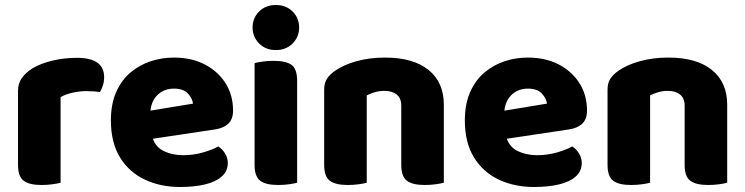

<svg xmlns="http://www.w3.org/2000/svg" viewBox="-20 -731 2978 767"><path d="M222 -343V-229H52V-369Q52 -398 67.5 -419.5Q83 -441 108 -457Q143 -478 190 -489Q237 -500 287 -500Q396 -500 396 -423Q396 -405 391 -389.5Q386 -374 379 -363Q369 -365 355 -366Q341 -367 324 -367Q299 -367 271 -361Q243 -355 222 -343ZM52 -264H222V-1Q211 2 190.5 5Q170 8 146 8Q97 8 74.5 -9Q52 -26 52 -72Z M526 -167 520 -279 751 -317Q749 -337 731 -357Q713 -377 675 -377Q635 -377 608.5 -351Q582 -325 580 -277L586 -193Q596 -147 631.5 -129Q667 -111 711 -111Q753 -111 791 -122Q829 -133 852 -146Q868 -136 879 -118Q890 -100 890 -80Q890 -47 865.5 -25.5Q841 -4 798 6Q755 16 699 16Q621 16 558.5 -13.5Q496 -43 459.5 -102Q423 -161 423 -250Q423 -316 444.5 -364Q466 -412 502 -442Q538 -472 582.5 -486.5Q627 -501 674 -501Q745 -501 798 -473.5Q851 -446 881 -398.5Q911 -351 911 -289Q911 -255 892 -237Q873 -219 839 -214Z M989 -621Q989 -659 1015 -685Q1041 -711 1082 -711Q1123 -711 1149 -685Q1175 -659 1175 -621Q1175 -584 1149 -557.5Q1123 -531 1082 -531Q1041 -531 1015 -557.5Q989 -584 989 -621ZM997 -264H1167V-1Q1156 2 1135.5 5Q1115 8 1091 8Q1042 8 1019.5 -9Q997 -26 997 -72ZM1167 -175H997V-479Q1008 -482 1028.5 -485Q1049 -488 1073 -488Q1123 -488 1145 -471.5Q1167 -455 1167 -408Z M1753 -313V-221H1583V-308Q1583 -339 1564.5 -353.5Q1546 -368 1516 -368Q1496 -368 1478.5 -363Q1461 -358 1445 -350V-221H1275V-373Q1275 -400 1286.5 -417Q1298 -434 1318 -448Q1352 -472 1404 -486.5Q1456 -501 1518 -501Q1631 -501 1692 -451.5Q1753 -402 1753 -313ZM1275 -264H1445V-1Q1434 2 1413.5 5Q1393 8 1369 8Q1320 8 1297.5 -9Q1275 -26 1275 -72ZM1583 -264H1753V-1Q1742 2 1721.5 5Q1701 8 1677 8Q1628 8 1605.5 -9Q1583 -26 1583 -72Z M1940 -167 1934 -279 2165 -317Q2163 -337 2145 -357Q2127 -377 2089 -377Q2049 -377 2022.5 -351Q1996 -325 1994 -277L2000 -193Q2010 -147 2045.5 -129Q2081 -111 2125 -111Q2167 -111 2205 -122Q2243 -133 2266 -146Q2282 -136 2293 -118Q2304 -100 2304 -80Q2304 -47 2279.5 -25.5Q2255 -4 2212 6Q2169 16 2113 16Q2035 16 1972.5 -13.5Q1910 -43 1873.5 -102Q1837 -161 1837 -250Q1837 -316 1858.5 -364Q1880 -412 1916 -442Q1952 -472 1996.5 -486.5Q2041 -501 2088 -501Q2159 -501 2212 -473.5Q2265 -446 2295 -398.5Q2325 -351 2325 -289Q2325 -255 2306 -237Q2287 -219 2253 -214Z M2885 -313V-221H2715V-308Q2715 -339 2696.5 -353.5Q2678 -368 2648 -368Q2628 -368 2610.5 -363Q2593 -358 2577 -350V-221H2407V-373Q2407 -400 2418.5 -417Q2430 -434 2450 -448Q2484 -472 2536 -486.5Q2588 -501 2650 -501Q2763 -501 2824 -451.5Q2885 -402 2885 -313ZM2407 -264H2577V-1Q2566 2 2545.5 5Q2525 8 2501 8Q2452 8 2429.5 -9Q2407 -26 2407 -72ZM2715 -264H2885V-1Q2874 2 2853.5 5Q2833 8 2809 8Q2760 8 2737.5 -9Q2715 -26 2715 -72Z"/></svg>

Font: Baloo Tamma 2 ExtraBold
Style: Regular
Weight: 800
Designer: Divya Kowshik, Shuchita Grover and Ek Type
Foundry: Ek Type
Version: Version 1.700